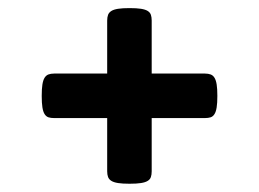

<svg xmlns="http://www.w3.org/2000/svg" viewBox="-20 -521 640 474"><path d="M244.6 -229.5H113.8Q105.5 -229.5 99.6 -231.4Q93.8 -233.4 90.1 -239.3Q86.4 -245.1 84.7 -255.9Q83 -266.6 83 -284.2Q83 -301.8 84.7 -312.5Q86.4 -323.2 90.1 -329.1Q93.8 -335 99.6 -337.2Q105.5 -339.4 113.8 -339.4H244.6V-470.2Q244.6 -478.5 246.8 -484.4Q249 -490.2 254.9 -493.9Q260.7 -497.6 271.5 -499.3Q282.2 -501 299.8 -501Q317.4 -501 328.1 -499.3Q338.9 -497.6 344.7 -493.9Q350.6 -490.2 352.5 -484.4Q354.5 -478.5 354.5 -470.2V-339.4H485.8Q494.1 -339.4 500 -337.2Q505.9 -335 509.5 -329.1Q513.2 -323.2 514.9 -312.5Q516.6 -301.8 516.6 -284.2Q516.6 -266.6 514.9 -255.9Q513.2 -245.1 509.5 -239.3Q505.9 -233.4 500 -231.4Q494.1 -229.5 485.8 -229.5H354.5V-98.1Q354.5 -89.8 352.5 -84Q350.6 -78.1 344.7 -74.5Q338.9 -70.8 328.1 -69.1Q317.4 -67.4 299.8 -67.4Q282.2 -67.4 271.5 -69.1Q260.7 -70.8 254.9 -74.5Q249 -78.1 246.8 -84Q244.6 -89.8 244.6 -98.1Z"/></svg>

Font: Courier Prime
Style: Bold Italic
Weight: 700
Monospace: yes
Designer: Alan Dague-Greene
Foundry: Quote-Unquote Apps
Version: Version 1.202